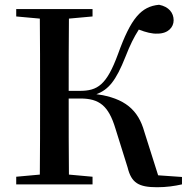

<svg xmlns="http://www.w3.org/2000/svg" viewBox="-20 -773 792 805"><path d="M515 -71C531 -6 561 12 639 12C678 12 712 7 743 0V-31L643 -38L585 -221C560 -311 504 -362 384 -378C435 -397 466 -434 506 -535C526 -586 541 -616 562 -649C593 -637 618 -631 640 -632C685 -632 708 -659 708 -688C708 -719 688 -745 647 -753C572 -746 529 -697 475 -547C427 -416 389 -392 314 -392H268C268 -498 268 -598 269 -695L368 -704V-735H48V-704L147 -695C148 -595 148 -495 148 -393V-342C148 -241 148 -140 147 -41L48 -32V0H368V-32L269 -41C268 -140 268 -241 268 -360H317C396 -360 435 -330 464 -234Z"/></svg>

Font: Noto Serif JP SemiBold
Style: Regular
Weight: 600
Designer: Ryoko NISHIZUKA 西塚涼子 (kana & ideographs); Frank Grießhammer (Latin, Greek & Cyrillic); Wenlong ZHANG 张文龙 (bopomofo); San
Foundry: Adobe
Version: Version 2.001;hotconv 1.1.0;makeotfexe 2.6.0